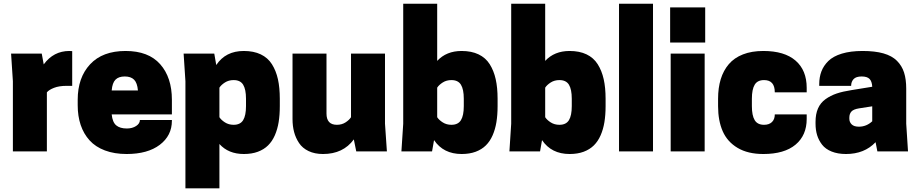

<svg xmlns="http://www.w3.org/2000/svg" viewBox="-20 -820 4972 1040"><path d="M356 -543.9Q366.2 -543.9 371.1 -543V-355H340.8Q299.8 -355 272.5 -344.2Q245.1 -333.5 233.9 -319.8V0H49.8V-379.9L40 -529.8H206.1L216.8 -471.2Q270 -543.9 356 -543.9Z M911.1 -200.2H585Q589.4 -157.7 609.6 -140.9Q629.9 -124 667 -124Q696.8 -124 717.3 -137.5Q737.8 -150.9 737.8 -169.9H911.1V-166Q911.1 -85.4 845.5 -35.6Q779.8 14.2 666 14.2Q599.6 14.2 548.3 -5.1Q497.1 -24.4 465.1 -59.8Q433.1 -95.2 417 -143.1Q400.9 -190.9 400.9 -250V-279.8Q400.9 -399.4 468 -471.7Q535.2 -543.9 660.2 -543.9Q784.2 -543.9 847.7 -472.2Q911.1 -400.4 911.1 -279.8ZM585 -330.1H727.1Q723.6 -371.1 706.3 -388.4Q689 -405.8 655.8 -405.8Q622.6 -405.8 605.5 -388.4Q588.4 -371.1 585 -330.1Z M1300.8 14.2Q1217.3 14.2 1168.5 -40V200.2H984.4V-379.9L974.6 -529.8H1140.6L1151.4 -467.8Q1201.7 -543.9 1300.8 -543.9Q1354 -543.9 1392.3 -525.6Q1430.7 -507.3 1452.9 -472.2Q1475.1 -437 1485.4 -391.1Q1495.6 -345.2 1495.6 -285.2V-245.1Q1495.6 -197.3 1489.3 -158.4Q1482.9 -119.6 1468.8 -87.2Q1454.6 -54.7 1432.1 -32.5Q1409.7 -10.3 1376.7 2Q1343.8 14.2 1300.8 14.2ZM1168.5 -345.2V-185.1Q1178.2 -169.9 1198.5 -157Q1218.8 -144 1245.6 -144Q1281.7 -144 1297.1 -169.2Q1312.5 -194.3 1312.5 -245.1V-285.2Q1312.5 -335.9 1297.1 -361.1Q1281.7 -386.2 1245.6 -386.2Q1218.8 -386.2 1198.5 -373.3Q1178.2 -360.4 1168.5 -345.2Z M1564.5 -529.8H1748.5V-205.1Q1748.5 -144 1804.7 -144Q1831.5 -144 1851.6 -157Q1871.6 -169.9 1881.3 -185.1V-529.8H2065.4V-149.9L2075.7 0H1909.7L1896.5 -64.9Q1838.9 14.2 1729.5 14.2Q1684.6 14.2 1651.4 -1.7Q1618.2 -17.6 1599.9 -45.2Q1581.5 -72.8 1573 -105Q1564.5 -137.2 1564.5 -174.8Z M2348.1 -799.8V-490.2Q2397.9 -543.9 2480.5 -543.9Q2533.7 -543.9 2572 -525.6Q2610.4 -507.3 2632.6 -472.2Q2654.8 -437 2665 -391.1Q2675.3 -345.2 2675.3 -285.2V-245.1Q2675.3 -197.3 2668.9 -158.4Q2662.6 -119.6 2648.4 -87.2Q2634.3 -54.7 2611.8 -32.5Q2589.4 -10.3 2556.4 2Q2523.4 14.2 2480.5 14.2Q2381.8 14.2 2331.1 -61L2320.3 0H2154.3L2164.1 -149.9V-799.8ZM2348.1 -345.2V-185.1Q2357.9 -169.9 2378.2 -157Q2398.4 -144 2425.3 -144Q2461.4 -144 2476.8 -169.2Q2492.2 -194.3 2492.2 -245.1V-285.2Q2492.2 -335.9 2476.8 -361.1Q2461.4 -386.2 2425.3 -386.2Q2398.4 -386.2 2378.2 -373.3Q2357.9 -360.4 2348.1 -345.2Z M2933.1 -799.8V-490.2Q2982.9 -543.9 3065.4 -543.9Q3118.7 -543.9 3157 -525.6Q3195.3 -507.3 3217.5 -472.2Q3239.7 -437 3250 -391.1Q3260.3 -345.2 3260.3 -285.2V-245.1Q3260.3 -197.3 3253.9 -158.4Q3247.6 -119.6 3233.4 -87.2Q3219.2 -54.7 3196.8 -32.5Q3174.3 -10.3 3141.4 2Q3108.4 14.2 3065.4 14.2Q2966.8 14.2 2916 -61L2905.3 0H2739.3L2749 -149.9V-799.8ZM2933.1 -345.2V-185.1Q2942.9 -169.9 2963.1 -157Q2983.4 -144 3010.3 -144Q3046.4 -144 3061.8 -169.2Q3077.1 -194.3 3077.1 -245.1V-285.2Q3077.1 -335.9 3061.8 -361.1Q3046.4 -386.2 3010.3 -386.2Q2983.4 -386.2 2963.1 -373.3Q2942.9 -360.4 2933.1 -345.2Z M3333 0V-799.8H3517.1V0Z M3612.8 0V-529.8H3796.9V0ZM3799.8 -779.8V-589.8H3609.9V-779.8Z M4052.7 -245.1Q4052.7 -194.3 4067.9 -169.2Q4083 -144 4118.7 -144Q4146 -144 4161.4 -158.9Q4176.8 -173.8 4176.8 -200.2H4349.6V-175.8Q4349.6 -86.9 4289.1 -36.4Q4228.5 14.2 4114.7 14.2Q4031.2 14.2 3975.6 -18.8Q3919.9 -51.8 3894.8 -108.9Q3869.6 -166 3869.6 -245.1V-285.2Q3869.6 -344.2 3884 -391.1Q3898.4 -438 3927.7 -472.4Q3957 -506.8 4004.4 -525.4Q4051.8 -543.9 4114.7 -543.9Q4229 -543.9 4289.3 -491.7Q4349.6 -439.5 4349.6 -344.2V-319.8H4176.8Q4176.8 -386.2 4118.7 -386.2Q4083 -386.2 4067.9 -361.1Q4052.7 -335.9 4052.7 -285.2Z M4732.4 0 4722.7 -49.8Q4662.1 14.2 4562.5 14.2Q4517.6 14.2 4484.4 0.7Q4451.2 -12.7 4432.9 -36.4Q4414.6 -60.1 4406 -88.1Q4397.5 -116.2 4397.5 -149.9V-160.2Q4397.5 -202.1 4410.9 -232.7Q4424.3 -263.2 4451.4 -282.7Q4478.5 -302.2 4512 -313.5Q4545.4 -324.7 4592.8 -332L4704.6 -350.1Q4703.1 -379.4 4689.9 -392.6Q4676.8 -405.8 4647.5 -405.8Q4616.7 -405.8 4603.5 -391.4Q4590.3 -377 4590.3 -355H4417.5V-363.8Q4417.5 -401.9 4429.2 -432.9Q4440.9 -463.9 4466.8 -489.5Q4492.7 -515.1 4539.8 -529.5Q4586.9 -543.9 4652.3 -543.9Q4719.2 -543.9 4765.4 -530.8Q4811.5 -517.6 4838.4 -490.7Q4865.2 -463.9 4877 -427.2Q4888.7 -390.6 4888.7 -339.8V-149.9L4898.4 0ZM4632.3 -133.8Q4673.3 -133.8 4704.6 -163.1V-244.1L4632.3 -232.9Q4602.5 -228 4591.6 -215.6Q4580.6 -203.1 4580.6 -183.1V-176.8Q4580.6 -158.7 4593.3 -146.2Q4606 -133.8 4632.3 -133.8Z"/></svg>

Font: Cooper Hewitt
Style: Heavy
Weight: 713
Designer: Village Type and Design LLC
Foundry: Cooper Hewitt Smithsonian Design Museum
Version: 1.000